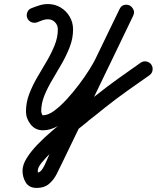

<svg xmlns="http://www.w3.org/2000/svg" viewBox="-20 -605 772 946"><path d="M114 -517Q109 -531 115 -545.5Q121 -560 136 -565Q156 -573 175.5 -579Q195 -585 216 -585Q251 -585 279 -568Q307 -551 323.5 -522.5Q340 -494 340 -460Q340 -416 324 -374.5Q308 -333 285 -292.5Q262 -252 238.5 -213Q215 -174 199 -135Q183 -96 183 -56Q183 -53 185.5 -45Q188 -37 192 -37Q217 -37 247.5 -59.5Q278 -82 309.5 -116.5Q341 -151 370 -189.5Q399 -228 420.5 -262.5Q442 -297 452 -318Q481 -379 510.5 -439.5Q540 -500 569 -560Q577 -577 591.5 -580.5Q606 -584 619 -578Q631 -571 637.5 -557.5Q644 -544 636 -527Q549 -347 462 -166Q375 15 287 196Q274 224 259 253Q244 282 221 301.5Q198 321 161 321Q161 321 161 321Q161 321 161 321Q161 321 161 321Q124 321 107.5 295Q91 269 91 236Q91 207 112 173.5Q133 140 166 106Q199 72 236.5 40Q274 8 308 -19Q342 -46 365 -65Q365 -65 365 -65Q365 -65 365 -65Q387 -83 409 -100.5Q431 -118 453 -135Q507 -178 562 -217.5Q617 -257 673 -296Q673 -296 673 -296Q673 -296 673 -296Q686 -305 701.5 -302Q717 -299 726 -286Q734 -274 731.5 -258.5Q729 -243 716 -234Q661 -196 606.5 -157Q552 -118 500 -77Q478 -59 456 -41.5Q434 -24 412 -7Q412 -7 412 -7Q413 -7 413 -7Q397 6 367.5 29.5Q338 53 303.5 82Q269 111 238 140.5Q207 170 186.5 195Q166 220 166 236Q166 242 167 246Q167 247 168 249.5Q169 252 168 251Q166 247 161 246Q161 246 161 246Q161 246 161 246Q161 246 161 246Q161 246 161 246Q176 246 187 230.5Q198 215 206 195Q214 175 220 163Q307 -18 394 -198.5Q481 -379 569 -560Q577 -577 591.5 -580.5Q606 -584 619 -578Q631 -571 637.5 -557.5Q644 -544 636 -528Q607 -467 578 -406.5Q549 -346 520 -286Q505 -255 479 -213.5Q453 -172 419 -128.5Q385 -85 346.5 -47Q308 -9 268.5 14Q229 37 192 37Q154 37 131 8Q108 -21 108 -56Q108 -100 124 -142Q140 -184 163.5 -224Q187 -264 210 -303Q233 -342 249 -381.5Q265 -421 265 -460Q265 -481 251 -495.5Q237 -510 216 -510Q202 -510 188.5 -505Q175 -500 163 -495Q148 -490 134 -496Q120 -502 114 -517Z"/></svg>

Font: FRB American Cursive Guidelines Arrows Extrabold
Style: Bold Italic
Weight: 800
Italic angle: -25°
Version: Version 2.0;Modular Font Editor K font №1